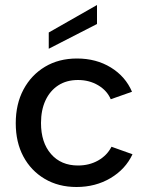

<svg xmlns="http://www.w3.org/2000/svg" viewBox="-20 -741 593 768"><path d="M368 -721V-645L175 -546V-611ZM286 7Q214 7 159 -25.5Q104 -58 73.5 -115Q43 -172 43 -248Q43 -325 74 -383Q105 -441 160 -474Q215 -507 288 -507Q365 -507 423.5 -471Q482 -435 508 -374L423 -344Q408 -379 372.5 -400Q337 -421 292 -421Q246 -421 213 -399.5Q180 -378 162 -339.5Q144 -301 144 -249Q144 -171 184 -125Q224 -79 292 -79Q337 -79 372.5 -99Q408 -119 426 -154L510 -124Q482 -64 422 -28.5Q362 7 286 7Z"/></svg>

Font: Albert Sans Medium
Style: Regular
Weight: 500
Designer: Andreas Rasmussen
Foundry: a.Foundry
Version: Version 1.025